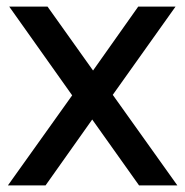

<svg xmlns="http://www.w3.org/2000/svg" viewBox="-20 -564 563 584"><path d="M323 -275.5 519.5 0H403L260.5 -200.5L118.5 0H4L199.5 -274L8 -544H124.5L263 -349.5L400.5 -544H514Z"/></svg>

Font: Encode Sans Medium
Style: Regular
Weight: 500
Designer: Multiple Designers
Foundry: Impallari Type
Version: Version 2.000